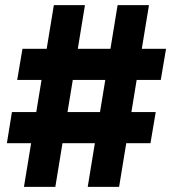

<svg xmlns="http://www.w3.org/2000/svg" viewBox="-20 -727 673 747"><path d="M349.1 -169.9H223.1L195.3 0H73.2L101.1 -169.9H6.8L26.4 -291H121.1L141.6 -416H46.9L67.4 -537.1H161.6L189.5 -707H310.5L282.7 -537.1H409.7L437.5 -707H559.6L531.7 -537.1H626L605.5 -416H511.7L491.2 -291H585.9L565.4 -169.9H471.2L443.4 0H321.3ZM369.1 -291 389.6 -416H263.2L242.7 -291Z"/></svg>

Font: Pretendard ExtraBold
Style: Regular
Weight: 800
Designer: Base glyphs from Inter by Rasmus Andersson; Hangeul glyphs from Noto Sans CJK(Source Han Sans) by Jang Soo-young and Kan
Foundry: Kil Hyung-jin
Version: Version 1.309